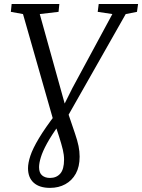

<svg xmlns="http://www.w3.org/2000/svg" viewBox="-20 -763 708 956"><path d="M229 172.5Q176.5 172.5 148 147Q119.5 121.5 119.5 74.5Q119.5 48.5 131.2 12.8Q143 -23 173.8 -74.5Q204.5 -126 260.5 -199L288 -219.5L340.5 -324.5L539.5 -693L466.5 -704L471.5 -743H667.5L662 -704L606 -693L305.5 -163.5L272.5 -139.5Q235.5 -88 214 -48.8Q192.5 -9.5 183.5 19.8Q174.5 49 174.5 69.5Q174.5 97.5 189.5 110.2Q204.5 123 229 123Q261 123 280 101.5Q299 80 299 31.5Q299 8.5 292.8 -17.8Q286.5 -44 274 -83.5L257 -135.5L247 -159L94.5 -693L34 -704L38 -743H275.5L271.5 -704L178 -693L307.5 -228L316.5 -207L353.5 -98Q365.5 -63 371 -36.2Q376.5 -9.5 376.5 17Q376.5 67 357.5 101.5Q338.5 136 305.2 154.2Q272 172.5 229 172.5Z"/></svg>

Font: Merriweather 24pt Light
Style: Italic
Weight: 300
Italic angle: -7.8°
Version: Version 2.101